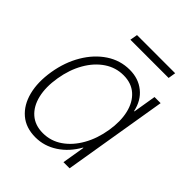

<svg xmlns="http://www.w3.org/2000/svg" viewBox="-197 -804 931 931"><g transform="rotate(45 268.5 -338.5)"><path d="M202.6 11.2Q136.7 11.2 94.5 -24.9Q52.2 -61 36.1 -123.8Q20 -186.5 33.2 -267.1Q46.4 -346.7 83.5 -409.4Q120.6 -472.2 175 -508.3Q229.5 -544.4 294.4 -544.4Q354.5 -544.4 396.2 -510.7Q438 -477.1 450.7 -417.5H453.1L472.7 -535.6H514.6L425.8 0H383.8L403.3 -117.2H400.9Q367.2 -57.1 314.9 -22.9Q262.7 11.2 202.6 11.2ZM213.4 -28.8Q268.1 -28.8 312.7 -59.6Q357.4 -90.3 387.9 -144.3Q418.5 -198.2 429.7 -267.1Q440.9 -335.4 428.2 -389.2Q415.5 -442.9 380.9 -473.6Q346.2 -504.4 292 -504.4Q238.8 -504.4 194.1 -474.4Q149.4 -444.3 118.7 -390.9Q87.9 -337.4 76.2 -267.1Q64.5 -196.8 77.4 -143.1Q90.3 -89.4 125 -59.1Q159.7 -28.8 213.4 -28.8ZM461.9 -688 455.6 -649.4H193.4L200.2 -688Z"/></g></svg>

Font: Inter Display Extra Light
Style: Italic
Weight: 200
Italic angle: -9.39999°
Designer: Rasmus Andersson
Foundry: rsms
Version: Version 4.000;git-4fc901f